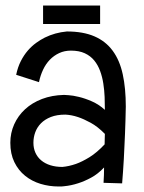

<svg xmlns="http://www.w3.org/2000/svg" viewBox="-20 -657 516 690"><path d="M432.1 -273.9Q431.2 -224.6 429.2 -175.8Q428.2 -154.8 427.2 -131.8Q426.3 -108.9 425 -85.7Q423.8 -62.5 422.1 -40Q420.4 -17.6 418.9 2L352.1 0Q353 -14.2 353.5 -27.8Q354 -41.5 354 -55.2Q332 -31.7 307.6 -18.6Q283.2 -5.4 261.2 1.5Q235.8 9.8 210.9 12.2Q205.6 13.2 200.9 13.2Q196.3 13.2 190.9 13.2Q156.7 13.2 125.5 3.7Q94.2 -5.9 70.1 -25.4Q45.9 -44.9 31.5 -74.5Q17.1 -104 17.1 -144Q17.1 -179.2 31 -210.2Q44.9 -241.2 70.1 -264.4Q95.2 -287.6 130.9 -301.3Q166.5 -314.9 210 -315.9Q211.4 -315.9 226.6 -314.9Q241.7 -314 263.4 -308.8Q285.2 -303.7 310.3 -292.7Q335.4 -281.7 356.9 -262.2Q356.9 -284.2 356 -308.6Q355 -333 351.3 -356.7Q347.7 -380.4 339.8 -401.9Q332 -423.3 318.6 -439.7Q305.2 -456.1 284.7 -465.6Q264.2 -475.1 234.9 -475.1Q211.9 -475.1 192.9 -466.3Q173.8 -457.5 159.2 -442.4Q144.5 -427.2 134.8 -406.5Q125 -385.7 120.1 -361.8L38.1 -388.2Q43.9 -416 54.9 -437.5Q65.9 -459 79.8 -475.1Q93.8 -491.2 109.6 -502.7Q125.5 -514.2 141.1 -522Q177.7 -540 220.2 -543.9Q278.8 -543.9 319.3 -526.4Q359.9 -508.8 385 -474.6Q410.2 -440.4 421.1 -390.1Q432.1 -339.8 432.1 -273.9ZM356 -138.2Q356 -147.9 356.4 -157.5Q356.9 -167 356.9 -175.8Q331.1 -202.1 305.9 -215.8Q280.8 -229.5 260.3 -236.3Q236.8 -244.1 214.8 -245.1Q184.6 -245.1 162.8 -236.6Q141.1 -228 127.2 -213.9Q113.3 -199.7 106.7 -181.6Q100.1 -163.6 100.1 -144Q100.1 -124 107.4 -107.9Q114.7 -91.8 128.2 -80.6Q141.6 -69.3 160.9 -63.2Q180.2 -57.1 204.1 -57.1Q227.5 -59.1 252.9 -67.9Q274.9 -75.7 301.5 -92Q328.1 -108.4 356 -138.2ZM134.8 -570.8V-637.2H339.8V-570.8Z"/></svg>

Font: Englebert
Style: Regular
Weight: 400
Designer: Astigmatic (AOETI)
Foundry: Astigmatic (AOETI)
Version: Version 1.000